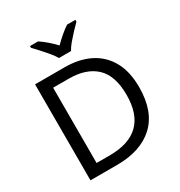

<svg xmlns="http://www.w3.org/2000/svg" viewBox="-214 -1091 1159 1237"><g transform="rotate(-30 365.0 -472.0)"><path d="M669 -364Q669 -183 570.5 -91.5Q472 0 296 0H97V-714H317Q425 -714 504 -674Q583 -634 626 -556.5Q669 -479 669 -364ZM574 -361Q574 -504 503.5 -570.5Q433 -637 304 -637H187V-77H284Q574 -77 574 -361ZM315 -784Q302 -807 280 -833.5Q258 -860 234 -886Q210 -912 192 -931V-944H252Q278 -927 306 -903Q334 -879 359 -852Q386 -879 414 -903Q442 -927 468 -944H530V-931Q511 -912 486.5 -886Q462 -860 439.5 -833.5Q417 -807 405 -784Z"/></g></svg>

Font: Noto Sans Tifinagh Air
Style: Regular
Weight: 400
Designer: JamraPatel
Foundry: JamraPatel LLC
Version: Version 2.006; ttfautohint (v1.8.4.7-5d5b)